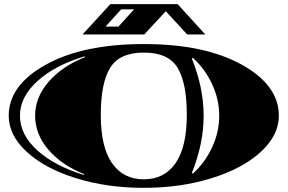

<svg xmlns="http://www.w3.org/2000/svg" viewBox="-20 -882 1385 924"><path d="M1322 -325Q1322 -231 1235 -151Q1148 -71 998.5 -24.5Q849 22 672 22Q495 22 345.5 -24.5Q196 -71 109 -151Q22 -231 22 -325Q22 -472 201 -571Q380 -670 672 -670Q964 -670 1143 -571Q1322 -472 1322 -325ZM879 -329Q879 -483 834.5 -556Q790 -629 672.5 -629Q555 -629 510 -555.5Q465 -482 465 -328.5Q465 -175 519 -97Q573 -19 672 -19Q771 -19 825 -97Q879 -175 879 -329ZM389 -607 388 -611Q246 -569 161 -492.5Q76 -416 76 -325Q76 -234 159.5 -158.5Q243 -83 384 -40L385 -44Q277 -87 213 -161.5Q149 -236 149 -325Q149 -414 214.5 -489Q280 -564 389 -607ZM909 -603 903 -601Q960 -460 960 -325Q960 -190 903 -49L909 -47Q967 -100 1001 -173.5Q1035 -247 1035 -325Q1035 -403 1001 -476.5Q967 -550 909 -603ZM511 -862H835L968 -716H881L778 -828L674 -716H377ZM625 -837H563L488 -754H550Z"/></svg>

Font: Diplomata
Style: Regular
Weight: 400
Width: 7
Designer: Eduardo Rodriguez Tunni
Foundry: Eduardo Rodriguez Tunni
Version: Version 1.001